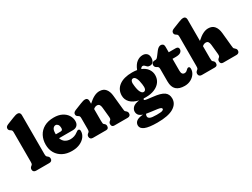

<svg xmlns="http://www.w3.org/2000/svg" viewBox="-70 -1489 3234 2468"><g transform="rotate(-30 1547.0 -255.0)"><path d="M267.5 -711.5V-138Q267.5 -113 270.8 -103.8Q274 -94.5 280 -89.5L286 -84.5Q297.5 -76 303.5 -66.2Q309.5 -56.5 309.5 -42Q309.5 -22 297.5 -11Q285.5 0 265 0H68.5Q48 0 36 -11Q24 -22 24 -42Q24 -56.5 30 -66.2Q36 -76 47 -84.5L53.5 -89.5Q59.5 -94.5 62.8 -103.8Q66 -113 66 -138V-569Q66 -590 61.2 -598Q56.5 -606 48 -611.5L42 -615Q30.5 -622 24.5 -630.5Q18.5 -639 18.5 -652.5Q18.5 -667.5 27.5 -678.2Q36.5 -689 57.5 -697.5L156 -736.5Q181.5 -746.5 197 -750.8Q212.5 -755 228.5 -755Q247 -755 257.2 -742.8Q267.5 -730.5 267.5 -711.5Z M825 -300.5Q825 -259 801.5 -236.5Q778 -214 736 -214H532.5Q547 -171 579.2 -150Q611.5 -129 656.5 -129Q684.5 -129 712.5 -138.2Q740.5 -147.5 763.5 -166Q787.5 -185 800 -184Q809 -183.5 815.8 -176.8Q822.5 -170 822.5 -153Q822.5 -110 795 -72.2Q767.5 -34.5 717 -11.2Q666.5 12 597.5 12Q520 12 462.8 -18Q405.5 -48 373.8 -101.8Q342 -155.5 342 -226.5Q342 -299 372 -356Q402 -413 460.8 -446Q519.5 -479 605 -479Q674 -479 723 -454.5Q772 -430 798.5 -389.2Q825 -348.5 825 -300.5ZM521.5 -289Q521.5 -283.5 522 -278H592.5Q624 -278 624 -310.5Q624 -349 609.5 -365.8Q595 -382.5 577 -382.5Q554.5 -382.5 538 -361.2Q521.5 -340 521.5 -289Z M1111 -435.5V-392Q1163.5 -439.5 1203.8 -459.2Q1244 -479 1281 -479Q1341.5 -479 1373 -440.2Q1404.5 -401.5 1410.5 -336L1430.5 -138Q1432.5 -113 1434.8 -103.8Q1437 -94.5 1443 -89.5L1449 -84.5Q1460 -75.5 1466.2 -66Q1472.5 -56.5 1472.5 -42Q1472.5 -22 1460.8 -11Q1449 0 1428 0H1230Q1190.5 0 1190.5 -42Q1190.5 -65 1208.5 -78.5L1215.5 -84.5Q1222.5 -89.5 1226 -99.5Q1229.5 -109.5 1227 -135.5L1213 -274.5Q1210 -305 1198.8 -320.5Q1187.5 -336 1164 -336Q1151 -336 1137.8 -330.8Q1124.5 -325.5 1111 -313.5V-138Q1111 -110.5 1113.5 -100Q1116 -89.5 1122.5 -84.5L1130 -78.5Q1147.5 -64.5 1147.5 -42Q1147.5 0 1107.5 0H912Q891.5 0 879.5 -11Q867.5 -22 867.5 -42Q867.5 -56.5 873.5 -66.2Q879.5 -76 891 -84.5L897 -89.5Q903.5 -94.5 906.5 -103.8Q909.5 -113 909.5 -138V-292.5Q909.5 -313.5 905 -321.8Q900.5 -330 891.5 -335L885.5 -339Q874 -346 868 -354.2Q862 -362.5 862 -376Q862 -391 871 -402Q880 -413 901.5 -421.5L999.5 -460.5Q1025 -470.5 1040.5 -474.8Q1056 -479 1072 -479Q1090.5 -479 1100.8 -466.8Q1111 -454.5 1111 -435.5Z M1845 -71.5Q1956 -60 2002.5 -27.2Q2049 5.5 2049 70.5Q2049 150.5 1970.2 197.8Q1891.5 245 1731 245Q1605 245 1548 221Q1491 197 1491 151.5Q1491 113.5 1520.5 90.5Q1550 67.5 1619 62.5Q1575 47.5 1559.8 26Q1544.5 4.5 1544.5 -22.5Q1544.5 -55.5 1571.5 -83.5Q1598.5 -111.5 1667 -121Q1587 -138 1545.5 -181.5Q1504 -225 1504 -284Q1504 -373 1573 -425Q1642 -477 1767 -477Q1805.5 -477 1839.5 -471L1840 -471.5Q1866 -539.5 1906.8 -571Q1947.5 -602.5 1995.5 -602.5Q2032 -602.5 2055 -581.2Q2078 -560 2078 -519Q2078 -481.5 2060.8 -458.8Q2043.5 -436 2013.5 -436Q1988 -436 1975 -447.5Q1962 -459 1952.2 -470.2Q1942.5 -481.5 1926.5 -481.5Q1907 -481.5 1892.5 -455.5Q1950.5 -432.5 1979.8 -390.5Q2009 -348.5 2009 -299.5Q2009 -242.5 1978.5 -200.5Q1948 -158.5 1892.8 -135.2Q1837.5 -112 1763.5 -112Q1747.5 -112 1732 -113Q1723 -106.5 1723 -100Q1723 -93 1731.8 -89Q1740.5 -85 1766.5 -81.2Q1792.5 -77.5 1845 -71.5ZM1737.5 -405Q1716 -403 1708 -379.2Q1700 -355.5 1707 -313Q1714.5 -247 1732.8 -214.8Q1751 -182.5 1775 -184.5Q1820 -188.5 1806 -279.5Q1798.5 -341 1781 -374Q1763.5 -407 1737.5 -405ZM1648.5 106.5Q1648.5 128.5 1673 141Q1697.5 153.5 1772 153.5Q1837 153.5 1856.2 145.5Q1875.5 137.5 1875.5 124.5Q1875.5 113.5 1863 106.8Q1850.5 100 1818.2 94.8Q1786 89.5 1726 83Q1688 79 1658.5 73Q1648.5 87.5 1648.5 106.5Z M2081.5 -376 2073.5 -380.5Q2049 -394 2049 -423Q2049 -442 2062 -454Q2075 -466 2096 -466H2111.5Q2120.5 -466 2129.8 -473.2Q2139 -480.5 2153 -499L2194.5 -554Q2209 -573.5 2226.5 -585.5Q2244 -597.5 2261 -597.5Q2281.5 -597.5 2293.8 -585.2Q2306 -573 2306 -549V-466H2408.5Q2451 -466 2451 -430Q2451 -404 2428.5 -386.2Q2406 -368.5 2354 -368.5H2306V-192.5Q2306 -131 2350.5 -131Q2369 -131 2381.8 -141.5Q2394.5 -152 2405 -162.2Q2415.5 -172.5 2427.5 -171.5Q2448 -171 2448 -138Q2448 -98.5 2424.2 -64.2Q2400.5 -30 2360.2 -9Q2320 12 2270.5 12Q2188.5 12 2146.5 -27Q2104.5 -66 2104.5 -149.5V-333.5Q2104.5 -353 2099.2 -361.2Q2094 -369.5 2081.5 -376Z M2726.5 -711.5V-392Q2778.5 -439.5 2819 -459.2Q2859.5 -479 2896 -479Q2956.5 -479 2988 -440.2Q3019.5 -401.5 3026 -336L3045.5 -138Q3048 -113 3050 -103.8Q3052 -94.5 3058.5 -89.5L3064.5 -84.5Q3075.5 -75.5 3081.8 -66Q3088 -56.5 3088 -42Q3088 -22 3076 -11Q3064 0 3043.5 0H2845.5Q2806 0 2806 -42Q2806 -65 2823.5 -78.5L2830.5 -84.5Q2837.5 -89.5 2841.2 -99.5Q2845 -109.5 2842.5 -135.5L2828.5 -274.5Q2825 -305 2814 -320.5Q2803 -336 2779.5 -336Q2766 -336 2752.8 -330.8Q2739.5 -325.5 2726.5 -313.5V-138Q2726.5 -110.5 2728.8 -100Q2731 -89.5 2738 -84.5L2745 -78.5Q2762.5 -64.5 2762.5 -42Q2762.5 0 2723 0H2527.5Q2507 0 2495 -11Q2483 -22 2483 -42Q2483 -56.5 2489 -66.2Q2495 -76 2506 -84.5L2512.5 -89.5Q2518.5 -94.5 2521.8 -103.8Q2525 -113 2525 -138V-569Q2525 -590 2520.2 -598Q2515.5 -606 2507 -611.5L2501 -615Q2489.5 -622 2483.5 -630.5Q2477.5 -639 2477.5 -652.5Q2477.5 -667.5 2486.5 -678.2Q2495.5 -689 2516.5 -697.5L2615 -736.5Q2640.5 -746.5 2656 -750.8Q2671.5 -755 2687.5 -755Q2706 -755 2716.2 -742.8Q2726.5 -730.5 2726.5 -711.5Z"/></g></svg>

Font: Fraunces 72pt SuperSoft Black
Style: Regular
Weight: 900
Version: Version 1.000;[0bf87f6ff]